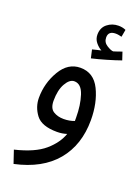

<svg xmlns="http://www.w3.org/2000/svg" viewBox="-156 -665 691 961"><g transform="rotate(20 189.5 -185.0)"><path d="M379 -443 365 -485Q347 -478 321 -470Q309 -470 286.5 -484Q264 -498 264 -524Q264 -558 303 -558Q311 -558 319 -556.5Q327 -555 335 -553L342 -592Q325 -600 303 -600Q269 -600 243.5 -579.5Q218 -559 218 -522Q218 -499 232 -481.5Q246 -464 264 -454Q254 -452 243.5 -449.5Q233 -447 218 -443L228 -399Q263 -407 305.5 -419.5Q348 -432 379 -443ZM45 230Q188 199 261 111.5Q334 24 334 -108Q334 -200 300.5 -268.5Q267 -337 196 -337Q130 -337 90.5 -270Q51 -203 51 -125Q51 -76 81.5 -35.5Q112 5 194 5Q222 5 246 -3Q228 49 177 93Q126 137 22 162ZM203 -67Q171 -67 148 -81.5Q125 -96 125 -136Q125 -193 145 -228Q165 -263 190 -263Q227 -263 243.5 -212Q260 -161 260 -95Q260 -85 260 -77Q234 -67 203 -67Z"/></g></svg>

Font: Noto Sans Arabic Condensed
Style: Regular
Weight: 400
Width: 3
Designer: Nadine Chahine
Foundry: Monotype Imaging Inc.
Version: 1.001